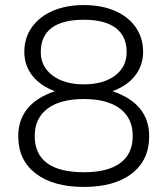

<svg xmlns="http://www.w3.org/2000/svg" viewBox="-20 -729 661 758"><path d="M52 -191Q52 -320 197 -369Q139 -390 107.5 -430.5Q76 -471 76 -524Q76 -579 105.5 -621Q135 -663 188 -686Q241 -709 311 -709Q381 -709 434 -686Q487 -663 516 -621Q545 -579 545 -524Q545 -471 513.5 -430.5Q482 -390 424 -369Q569 -320 569 -191Q569 -97 500.5 -44Q432 9 311 9Q190 9 121 -44Q52 -97 52 -191ZM480 -523Q480 -586 437 -618.5Q394 -651 311 -651Q227 -651 184 -619Q141 -587 141 -523Q141 -466 187.5 -431Q234 -396 311 -396Q388 -396 434 -430.5Q480 -465 480 -523ZM504 -192Q504 -262 454 -300Q404 -338 311 -338Q218 -338 167.5 -300Q117 -262 117 -192Q117 -121 166 -85Q215 -49 311 -49Q406 -49 455 -85.5Q504 -122 504 -192Z"/></svg>

Font: K2D ExtraLight
Style: Regular
Weight: 275
Designer: Katatrad Aksorn Co.,Ltd.
Foundry: Cadson Demak Co.,Ltd.
Version: Version 1.000; ttfautohint (v1.6)